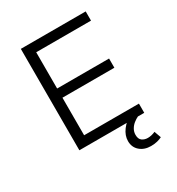

<svg xmlns="http://www.w3.org/2000/svg" viewBox="-209 -834 1064 1156"><g transform="rotate(-30 323.0 -255.5)"><path d="M113 0V-705H564V-641H183V-389H544V-325H183V-64H564V0ZM500 194Q454 194 424 168Q394 142 394 99Q394 60 421 24Q448 -12 492 -35L520 0Q505 7 489 19.5Q473 32 462.5 50Q452 68 452 89Q452 118 468.5 130Q485 142 508 142Q520 142 533.5 139Q547 136 560 130L577 177Q564 184 544.5 189Q525 194 500 194Z"/></g></svg>

Font: Nunito Sans 7pt Light
Style: Regular
Weight: 300
Designer: Vernon Adams
Foundry: Vernon Adams
Version: Version 3.101;gftools[0.9.27]